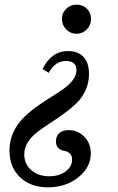

<svg xmlns="http://www.w3.org/2000/svg" viewBox="-20 -801 510 831"><path d="M312 -780.8Q338.4 -780.8 356.2 -763.2Q374 -745.6 374 -719.2Q374 -692.4 355.7 -673.6Q337.4 -654.8 311 -654.8Q284.7 -654.8 266.4 -673.8Q248 -692.9 248 -719.2Q248 -745.1 266.6 -762.9Q285.2 -780.8 312 -780.8ZM365.2 -481Q365.2 -442.4 349.9 -409.4Q334.5 -376.5 309.6 -352.8Q284.7 -329.1 254.9 -307.9Q225.1 -286.6 195.3 -267.3Q165.5 -248 140.6 -228.8Q115.7 -209.5 100.3 -185.1Q85 -160.6 85 -132.8Q85 -91.3 115.2 -64.7Q145.5 -38.1 192.9 -38.1Q235.4 -38.1 263.7 -58.8Q292 -79.6 292 -110.8Q292 -128.9 281 -137.7Q270 -146.5 257.1 -148.4Q244.1 -150.4 233.2 -159.9Q222.2 -169.4 222.2 -189Q222.2 -211.9 236.6 -224.9Q251 -237.8 276.9 -237.8Q317.4 -237.8 345.2 -209Q373 -180.2 373 -137.2Q373 -76.7 318.8 -33.4Q264.6 9.8 188 9.8Q112.3 9.8 66.7 -33.9Q21 -77.6 21 -149.9Q21 -190.9 37.1 -226.8Q53.2 -262.7 78.6 -288.3Q104 -314 135 -336.7Q166 -359.4 197 -378.4Q228 -397.5 253.4 -415.3Q278.8 -433.1 294.9 -454.1Q311 -475.1 311 -497.1Q311 -537.1 265.1 -537.1Q218.8 -537.1 190.9 -485.8L164.1 -502Q202.1 -580.1 274.9 -580.1Q318.4 -580.1 341.8 -554.4Q365.2 -528.8 365.2 -481Z"/></svg>

Font: Libre Baskerville
Style: Italic
Weight: 400
Designer: Pablo Impallari, Rodrigo Fuenzalida
Foundry: Pablo Impallari, Rodrigo Fuenzalida
Version: Version 1.000